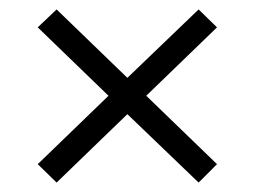

<svg xmlns="http://www.w3.org/2000/svg" viewBox="-20 -512 540 407"><path d="M290 -309 440 -164 401 -125 250 -270 100 -125 60 -164 210 -309 60 -454 100 -492 250 -347 401 -492 440 -454Z"/></svg>

Font: GFS Neohellenic Rg
Style: Italic
Weight: 400
Italic angle: -12°
Designer: Takis Katsoulidis and George D. Matthiopoulos
Foundry: Takis Katsoulidis and George D. Matthiopoulos
Version: Version 1.0